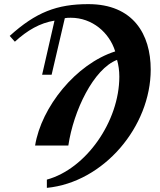

<svg xmlns="http://www.w3.org/2000/svg" viewBox="-20 -705 774 930"><path d="M52 -503C112 -558 174 -594 244 -605L184 -343H230L294 -617C303 -619 313 -619 323 -619C427 -619 510 -547 538 -456C347 -395 180 -186 150 0H311C336 -169 433 -371 547 -415C554 -390 558 -363 558 -334C558 -117 397 113 207 165V205C483 178 710 -92 710 -368C710 -539 625 -685 408 -685C256 -685 154 -646 27 -531Z"/></svg>

Font: XITS
Style: Bold Italic
Weight: 700
Italic angle: -16.33°
Designer: MicroPress Inc., with final additions and corrections provided by Coen Hoffman, Elsevier (retired)
Version: Version 1.105